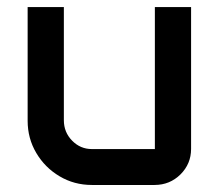

<svg xmlns="http://www.w3.org/2000/svg" viewBox="-20 -526 622 546"><path d="M58.6 -505.9H161.6V-184.1Q161.6 -149.9 185.1 -126Q208.5 -102.1 241.2 -102.1H420.4V-505.9H523.4V-102.5Q523.4 -60.1 493.2 -30Q462.9 0 419.4 0H241.2Q190.9 0 149.4 -24.7Q107.9 -49.3 83.3 -90.8Q58.6 -132.3 58.6 -182.6Z"/></svg>

Font: Anta
Style: Regular
Weight: 400
Designer: Sergej Lebedev
Foundry: Sergej Lebedev
Version: Version 1.000; ttfautohint (v1.8.4.7-5d5b)